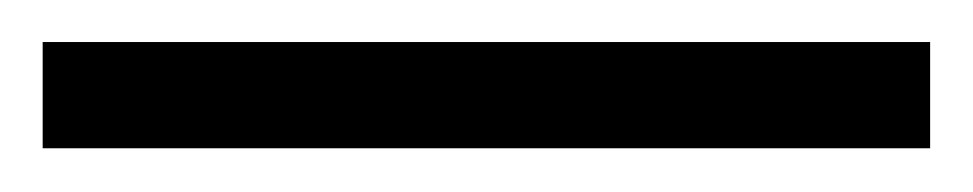

<svg xmlns="http://www.w3.org/2000/svg" viewBox="-20 34 456 90"><path d="M0 53.7H416V103.5H0Z"/></svg>

Font: Altinn-DIN Condensed
Style: Regular
Weight: 400
Width: 3
Designer: Charles Nix
Foundry: Altinn
Version: Version 2.00